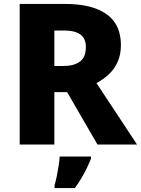

<svg xmlns="http://www.w3.org/2000/svg" viewBox="-20 -734 716 975"><path d="M308 -714Q404 -714 467.5 -690Q531 -666 562.5 -620Q594 -574 594 -504Q594 -459 578.5 -422.5Q563 -386 535 -359Q507 -332 470 -312L676 0H475L321 -266H256V0H80V-714ZM305 -579H256V-399H304Q355 -399 385.5 -421Q416 -443 416 -496Q416 -523 404.5 -541.5Q393 -560 368.5 -569.5Q344 -579 305 -579ZM442 72Q432 97 420 121.5Q408 146 393.5 170.5Q379 195 360 221H257V207Q263 187 268.5 160Q274 133 278 106.5Q282 80 283 61H442Z"/></svg>

Font: Noto Sans Oriya ExtraBold
Style: Regular
Weight: 800
Version: Version 2.003